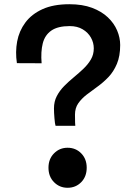

<svg xmlns="http://www.w3.org/2000/svg" viewBox="-20 -875 640 909"><path d="M243 -279.5Q240 -288 237.8 -315Q235.5 -342 235.5 -361.5Q235.5 -394.5 249 -420.2Q262.5 -446 284 -467.8Q305.5 -489.5 329.8 -509.5Q354 -529.5 375.5 -550Q397 -570.5 410.5 -593.8Q424 -617 424 -646Q424 -673 410.5 -697Q397 -721 371.5 -736.2Q346 -751.5 310 -751.5Q253.5 -751.5 223 -730.2Q192.5 -709 182.5 -669.8Q172.5 -630.5 177 -575.5L60 -576Q52 -629 61.2 -678.8Q70.5 -728.5 100 -768.2Q129.5 -808 181 -831.5Q232.5 -855 308.5 -855Q370.5 -855 415.8 -838Q461 -821 490.5 -793Q520 -765 534.5 -730.8Q549 -696.5 549 -662Q549 -609.5 533.5 -572.8Q518 -536 493.8 -510.5Q469.5 -485 442 -465.2Q414.5 -445.5 390.2 -426.8Q366 -408 350.5 -385.8Q335 -363.5 335 -332Q335 -303.5 335.5 -294.5Q336 -285.5 336.5 -279.5ZM300 14Q262 14 235.8 -12.5Q209.5 -39 209.5 -81Q209.5 -122.5 235.8 -149Q262 -175.5 300 -175.5Q338.5 -175.5 364.5 -149Q390.5 -122.5 390.5 -81Q390.5 -39 364.5 -12.5Q338.5 14 300 14Z"/></svg>

Font: Spline Sans Mono Medium
Style: Regular
Weight: 500
Monospace: yes
Version: Version 1.004